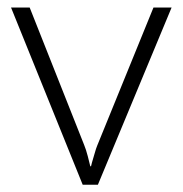

<svg xmlns="http://www.w3.org/2000/svg" viewBox="-20 -496 493 518"><path d="M9.8 -475.6H60.1L207 -105Q211.9 -93.3 216.8 -74.7Q221.7 -56.2 223.6 -47.4H225.6L228 -57.1Q231.4 -68.4 235.4 -82.3Q239.3 -96.2 242.2 -103L394 -475.6H442.9L244.1 2.4H203.1Z"/></svg>

Font: DavidDev Light
Style: Regular
Weight: 300
Designer: David.dev
Foundry: David.dev
Version: Version 1.001;FEAKit 1.0